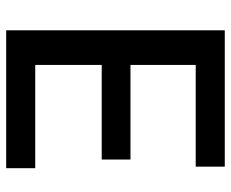

<svg xmlns="http://www.w3.org/2000/svg" viewBox="-83 -664 747 621"><g transform="rotate(90 290.5 -353.5)"><path d="M78 -707H519V-613H190V-402H496V-309H190V-94H524V0H78Z"/></g></svg>

Font: Asta Sans SemiBold
Style: Regular
Weight: 600
Designer: 42dot
Version: Version 1.000